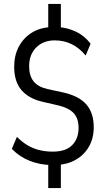

<svg xmlns="http://www.w3.org/2000/svg" viewBox="-20 -840 538 975"><path d="M225 115V-19L240 -2Q183 -3 131.5 -23Q80 -43 40 -84L66 -145Q92 -119 119.5 -102.5Q147 -86 179 -78Q211 -70 248 -70Q314 -70 346.5 -103Q379 -136 379 -190Q379 -238 355 -264.5Q331 -291 279 -304L197 -323Q126 -339 89 -382.5Q52 -426 52 -501Q52 -558 75 -602Q98 -646 139 -672.5Q180 -699 235 -702L225 -688V-820H289V-688L277 -702Q321 -700 365 -679.5Q409 -659 440 -618L415 -558Q383 -597 343.5 -616Q304 -635 258 -635Q200 -635 164 -599Q128 -563 128 -504Q128 -455 150.5 -427Q173 -399 220 -388L303 -370Q382 -352 419 -309Q456 -266 456 -194Q456 -138 432 -96Q408 -54 366 -29.5Q324 -5 268 -2L289 -20V115Z"/></svg>

Font: Nunito Sans 10pt Condensed
Style: Regular
Weight: 400
Width: 3
Designer: Vernon Adams
Foundry: Vernon Adams
Version: Version 3.101;gftools[0.9.27]